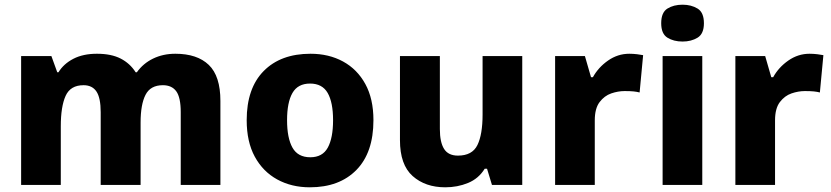

<svg xmlns="http://www.w3.org/2000/svg" viewBox="-20 -788 3540 818"><path d="M727 -559Q820 -559 869.5 -511.5Q919 -464 919 -358V0H750V-310Q750 -373 731 -399Q712 -425 674 -425Q621 -425 600 -384Q579 -343 579 -266V0H409V-310Q409 -371 391 -398Q373 -425 336 -425Q280 -425 259.5 -379.5Q239 -334 239 -250V0H70V-549H199L224 -480H229Q251 -516 292.5 -537.5Q334 -559 393 -559Q454 -559 494 -538.5Q534 -518 558 -480H563Q590 -518 632.5 -538.5Q675 -559 727 -559Z M1571 -276Q1571 -138 1498.5 -64Q1426 10 1300 10Q1222 10 1161 -23.5Q1100 -57 1065.5 -120.5Q1031 -184 1031 -276Q1031 -412 1103.5 -485.5Q1176 -559 1303 -559Q1381 -559 1441.5 -526Q1502 -493 1536.5 -430Q1571 -367 1571 -276ZM1203 -276Q1203 -200 1226 -159Q1249 -118 1302 -118Q1354 -118 1376.5 -159Q1399 -200 1399 -276Q1399 -352 1376 -392Q1353 -432 1301 -432Q1249 -432 1226 -392Q1203 -352 1203 -276Z M2205 -549V0H2076L2055 -69H2045Q2019 -27 1974 -8.5Q1929 10 1877 10Q1792 10 1738 -38Q1684 -86 1684 -191V-549H1854V-238Q1854 -182 1872 -153.5Q1890 -125 1931 -125Q1992 -125 2014 -170Q2036 -215 2036 -300V-549Z M2661 -559Q2677 -559 2694 -557Q2711 -555 2720 -553L2705 -394Q2694 -397 2679.5 -398.5Q2665 -400 2641 -400Q2613 -400 2584 -390Q2555 -380 2534.5 -353Q2514 -326 2514 -275V0H2345V-549H2472L2498 -459H2506Q2529 -501 2570.5 -530Q2612 -559 2661 -559Z M2888 -768Q2925 -768 2952 -751.5Q2979 -735 2979 -689Q2979 -644 2952 -627.5Q2925 -611 2888 -611Q2850 -611 2823.5 -627.5Q2797 -644 2797 -689Q2797 -735 2823.5 -751.5Q2850 -768 2888 -768ZM2972 -549V0H2803V-549Z M3429 -559Q3445 -559 3462 -557Q3479 -555 3488 -553L3473 -394Q3462 -397 3447.5 -398.5Q3433 -400 3409 -400Q3381 -400 3352 -390Q3323 -380 3302.5 -353Q3282 -326 3282 -275V0H3113V-549H3240L3266 -459H3274Q3297 -501 3338.5 -530Q3380 -559 3429 -559Z"/></svg>

Font: Noto Sans Cherokee ExtraBold
Style: Regular
Weight: 800
Designer: Monotype Design Team
Foundry: Monotype Imaging Inc.
Version: Version 2.001; ttfautohint (v1.8.4.7-5d5b)